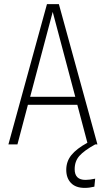

<svg xmlns="http://www.w3.org/2000/svg" viewBox="-20 -704 515 936"><path d="M344 121Q344 173 397 173Q417 173 444 167L440 206Q416 212 393 212Q349 212 326 188Q303 164 303 124Q303 83 328 52Q353 21 406 -8L357 -193H116L65 0H21L209 -684H267L455 0H444Q390 30 367 56Q344 82 344 121ZM127 -232H347L237 -646Z"/></svg>

Font: Fira Sans Extra Condensed ExtraLight
Style: Regular
Weight: 275
Width: 1
Designer: Carrois Corporate & Edenspiekermann AG
Foundry: Carrois Corporate GbR & Edenspiekermann AG
Version: Version 4.203